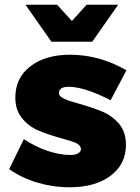

<svg xmlns="http://www.w3.org/2000/svg" viewBox="-20 -785 594 814"><path d="M271 -417C316 -417 375 -398 449 -360L516 -487C440 -531 360 -553 277 -553C208 -553 152 -537 109 -504C66 -471 45 -427 45 -371C45 -335 55 -306 74 -283C93 -260 116 -243 142 -232C168 -221 200 -210 239 -199C269 -191 291 -184 304 -178C317 -171 323 -163 323 -153C323 -145 319 -139 311 -135C303 -130 292 -128 278 -128C248 -128 216 -134 183 -145C149 -156 115 -173 81 -195L19 -68C54 -43 94 -24 138 -11C181 2 227 9 275 9C347 9 405 -7 449 -40C492 -72 514 -116 514 -171C514 -207 504 -237 485 -260C465 -283 442 -300 416 -311C389 -322 356 -334 316 -345C286 -353 264 -360 251 -367C237 -373 230 -381 230 -391C230 -400 234 -406 241 -411C248 -415 258 -417 271 -417ZM347 -765 285 -696 222 -765H88L198 -608H371L481 -765Z"/></svg>

Font: Argentum Sans ExtraBold
Style: Regular
Weight: 800
Designer: Julieta Ulanovsky
Foundry: Julieta Ulanovsky
Version: Version 5.001;February 15, 2019;FontCreator 11.5.0.2425 64-b